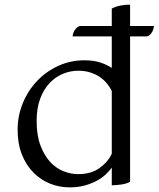

<svg xmlns="http://www.w3.org/2000/svg" viewBox="-20 -792 684 828"><path d="M462 -69Q451 -54 435 -39Q419 -24 396.5 -12Q374 0 345 8Q316 16 280 16Q236 16 196 0Q156 -16 124.5 -47.5Q93 -79 74.5 -125.5Q56 -172 56 -233Q56 -293 78.5 -347.5Q101 -402 140 -443Q179 -484 231.5 -508Q284 -532 344 -532Q384 -532 412.5 -522.5Q441 -513 462 -499V-635H293Q295 -654 306 -667Q317 -680 328 -680H462V-755Q479 -764 499.5 -768Q520 -772 541 -772V-680H644Q642 -661 632 -648Q622 -635 610 -635H541V-8Q527 0 504.5 3.5Q482 7 462 7ZM317 -41Q373 -41 409.5 -67.5Q446 -94 462 -129V-400Q454 -416 441.5 -431.5Q429 -447 411 -459.5Q393 -472 369.5 -479.5Q346 -487 317 -487Q284 -487 252 -474Q220 -461 194.5 -434.5Q169 -408 153.5 -367Q138 -326 138 -271Q138 -208 154.5 -164.5Q171 -121 196.5 -93.5Q222 -66 254 -53.5Q286 -41 317 -41Z"/></svg>

Font: Gotu
Style: Regular
Weight: 400
Designer: Sarang Kulkarni & Kailash Malviya
Foundry: Ek Type
Version: Version 2.320;hotconv 1.0.109;makeotfexe 2.5.65596; ttfautoh